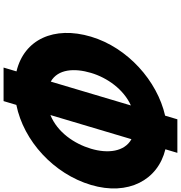

<svg xmlns="http://www.w3.org/2000/svg" viewBox="11 -948 1014 1076"><g transform="rotate(90 518.0 -410.0)"><path d="M624.7 -185.5 760 -639.7C831 -600.3 841.4 -506.7 813.5 -413C785.4 -318.7 720.9 -224.4 624.7 -185.5ZM437.3 -187.5C366.8 -227.6 360.9 -320.3 388.5 -413C415.7 -504.3 480.3 -595.5 571 -636.6ZM628.2 -828.4C433.6 -784.2 246.7 -618.6 185.5 -413C123.7 -205.4 201.4 -37.9 380.1 4.6L358.6 77H546.6L567.9 5.4C770.2 -35.6 954.2 -204 1016.5 -413C1078.4 -621.1 989.5 -788.2 816.6 -829.9L836.6 -897H648.6Z"/></g></svg>

Font: Hussar
Style: BdOblThree
Weight: 700
Foundry: Cannot Into Space Fonts
Version: Version 2.00